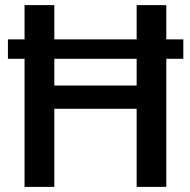

<svg xmlns="http://www.w3.org/2000/svg" viewBox="-20 -731 743 751"><path d="M514.5 -396.5V-501H192.5V-396.5ZM630.5 0H514.5V-305.5H192.5V0H76V-501H11V-577H76V-711H192.5V-577H514.5V-711H630.5V-577H697V-501H630.5Z"/></svg>

Font: Roberto Sans Medium
Style: Regular
Weight: 500
Designer: Google (font) & Cristiano Sobral (main changes)
Version: Version 1.000;October 12, 2021;FontCreator 14.0.0.2814 64-bi